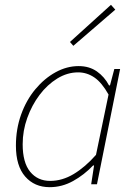

<svg xmlns="http://www.w3.org/2000/svg" viewBox="-20 -764 564 796"><path d="M186 12Q123 12 84.5 -32Q46 -76 46 -160Q46 -229 67.5 -289Q89 -349 126.5 -394Q164 -439 210.5 -464.5Q257 -490 306 -490Q350 -490 381.5 -468Q413 -446 432 -410H436L454 -478H478L382 0H358L370 -78H366Q329 -39 283 -13.5Q237 12 186 12ZM188 -14Q238 -14 285.5 -42.5Q333 -71 378 -122L430 -372Q402 -422 371 -443Q340 -464 304 -464Q259 -464 217.5 -438.5Q176 -413 144 -370.5Q112 -328 93 -275Q74 -222 74 -166Q74 -90 105 -52Q136 -14 188 -14ZM284 -574 270 -590 440 -744 458 -724Z"/></svg>

Font: Source Sans Variable
Style: Italic
Weight: 200
Italic angle: -11°
Designer: Paul D. Hunt
Foundry: Adobe Systems Incorporated
Version: Version 3.006;hotconv 1.0.111;makeotfexe 2.5.65597